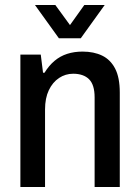

<svg xmlns="http://www.w3.org/2000/svg" viewBox="-20 -743 552 763"><path d="M61 0V-526H142L151 -454H157Q174 -482 196.5 -501Q219 -520 247 -529Q275 -538 308 -538Q353 -538 386 -522Q419 -506 437.5 -470.5Q456 -435 456 -375V0H356V-356Q356 -381 350.5 -399Q345 -417 334 -428Q323 -439 307 -444.5Q291 -450 271 -450Q240 -450 214.5 -433Q189 -416 174 -384.5Q159 -353 159 -308V0ZM119 -723H200L281 -612L235 -611L315 -723H396L301 -591H214Z"/></svg>

Font: Archivo SemiCondensed Medium
Style: Regular
Weight: 500
Width: 4
Designer: Hector Gatti
Foundry: Omnibus-Type
Version: Version 2.001